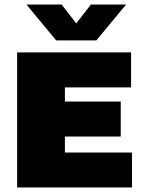

<svg xmlns="http://www.w3.org/2000/svg" viewBox="-20 -826 638 846"><path d="M55.5 0V-595H557.5V-441H266V-154H561.5V0ZM180.5 -224.5V-378.5H512V-224.5ZM227.5 -648 96.5 -806H251.5L331 -703.5H301L380.5 -806H535.5L404.5 -648Z"/></svg>

Font: Encode Sans SC Black
Style: Regular
Weight: 900
Version: Version 3.002